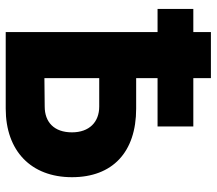

<svg xmlns="http://www.w3.org/2000/svg" viewBox="-62 -678 740 655"><g transform="rotate(90 307.5 -350.0)"><path d="M10 -518H89V0H350C494 0 584 -86 584 -226C584 -364 499 -445 350 -445H246V-518H411V-640H246V-700H89V-640H10ZM343 -133 246 -132V-319H343C396 -319 431 -285 431 -226C431 -165 396 -133 343 -133Z"/></g></svg>

Font: Finlandica
Style: Bold
Weight: 700
Designer: Niklas Ekholm, Juho Hiilivirta, Jaakko Suomalainen
Foundry: Helsinki Type Studio
Version: Version 2.000;Glyphs 3.2 (3202)